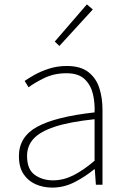

<svg xmlns="http://www.w3.org/2000/svg" viewBox="-20 -840 576 873"><path d="M218 13Q177 13 142.5 -2Q108 -17 87 -48.5Q66 -80 66 -130Q66 -218 149 -263.5Q232 -309 410 -329Q412 -372 402.5 -412.5Q393 -453 365 -480Q337 -507 282 -507Q226 -507 181 -485Q136 -463 110 -443L92 -472Q109 -484 137.5 -500Q166 -516 203.5 -528Q241 -540 284 -540Q346 -540 381.5 -512.5Q417 -485 431.5 -440Q446 -395 446 -341V0H416L411 -70H408Q368 -37 319.5 -12Q271 13 218 13ZM221 -20Q268 -20 313 -42.5Q358 -65 410 -109V-298Q296 -286 228.5 -263.5Q161 -241 132 -208.5Q103 -176 103 -131Q103 -70 138 -45Q173 -20 221 -20ZM250 -631 229 -651 375 -820 402 -797Z"/></svg>

Font: Noto Sans SC Thin
Style: Regular
Weight: 100
Designer: Ryoko NISHIZUKA 西塚涼子 (kana, bopomofo & ideographs); Paul D. Hunt (Latin, Greek & Cyrillic); Sandoll Communications 산돌커뮤니
Foundry: Adobe
Version: Version 2.004-H2;hotconv 1.0.118;makeotfexe 2.5.65603